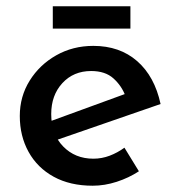

<svg xmlns="http://www.w3.org/2000/svg" viewBox="-20 -581 565 611"><path d="M275 10Q203 10 151 -18.5Q99 -47 71 -97.5Q43 -148 43 -212Q43 -274 74.5 -324.5Q106 -375 159 -405Q212 -435 277 -435Q361 -435 416.5 -386.5Q472 -338 491 -250L150 -132L126 -190L400 -290L379 -276Q367 -308 341 -331.5Q315 -355 270 -355Q214 -355 178.5 -316.5Q143 -278 143 -218Q143 -154 181 -115Q219 -76 277 -76Q304 -76 329 -85.5Q354 -95 376 -111L422 -36Q390 -15 351.5 -2.5Q313 10 275 10ZM148 -561H395V-490H148Z"/></svg>

Font: Reem Kufi
Style: Regular
Weight: 400
Designer: Khaled Hosny
Version: Version 1.6